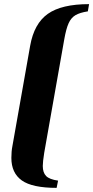

<svg xmlns="http://www.w3.org/2000/svg" viewBox="-20 -745 451 929"><path d="M35 19Q35 -13 40 -38L126 -524Q145 -631 211.5 -678Q278 -725 411 -725L405 -690Q366 -684 345 -671.5Q324 -659 312 -632.5Q300 -606 291 -555L194 -6Q187 38 187 58Q187 90 203 106.5Q219 123 261 129L254 164Q136 164 85.5 128Q35 92 35 19Z"/></svg>

Font: Fahkwang
Style: Bold Italic
Weight: 700
Italic angle: -10°
Designer: Suppakit Chalermlarp | Katatrad Co.,Ltd.
Foundry: Cadson Demak Co.,Ltd.
Version: Version 1.000; ttfautohint (v1.6)